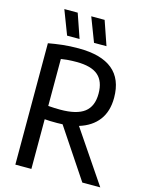

<svg xmlns="http://www.w3.org/2000/svg" viewBox="-137 -1032 864 1116"><g transform="rotate(15 295.0 -473.5)"><path d="M67 0V-730.5Q107.5 -738 151.5 -743Q195.5 -748 247.5 -748Q521 -748 521 -523.5Q521 -441.5 481 -388.8Q441 -336 366 -313L578 0H470L271.5 -297.5Q255.5 -296.5 238 -296.5Q213.5 -296.5 196.8 -297Q180 -297.5 163.5 -299V0ZM236 -376Q335 -376 381.2 -411.5Q427.5 -447 427.5 -523.5Q427.5 -597.5 386.5 -633Q345.5 -668.5 256.5 -668.5Q229 -668.5 207.2 -666.8Q185.5 -665 163.5 -661.5V-379Q184.5 -377.5 200.5 -376.8Q216.5 -376 236 -376ZM325.5 -802 270 -947H350.5L400.5 -802ZM163.5 -802 108 -947H188.5L238.5 -802Z"/></g></svg>

Font: Encode Sans Condensed Condensed Medium
Style: Regular
Weight: 500
Width: 3
Designer: Multiple Designers
Foundry: Impallari Type
Version: Version 3.000; ttfautohint (v1.8.3) -l 8 -r 50 -G 200 -x 14 